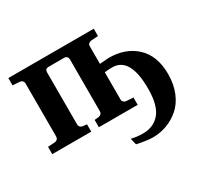

<svg xmlns="http://www.w3.org/2000/svg" viewBox="-143 -678 1120 1066"><g transform="rotate(-30 416.5 -144.5)"><path d="M569.8 0H320.8V-46.9L348.1 -49.8Q357.4 -50.8 363.8 -57.4Q370.1 -64 370.1 -73.2V-407.2Q370.1 -416.5 364 -423.3Q357.9 -430.2 348.1 -430.2H246.1Q224.1 -430.2 224.1 -407.2V-73.2Q224.1 -64 230.5 -57.4Q236.8 -50.8 246.1 -49.8L272 -46.9V0H22V-46.9L67.9 -49.8Q77.1 -50.8 83.5 -57.4Q89.8 -64 89.8 -73.2V-415Q89.8 -424.3 83.5 -430.7Q77.1 -437 67.9 -438L22 -440.9V-487.8H569.8V-440.9L523.9 -438Q514.6 -437 508.3 -430.7Q502 -424.3 502 -415V-301.8Q552.7 -306.2 560.1 -306.2Q668 -306.2 734.9 -243.4Q801.8 -180.7 801.8 -64Q801.8 1.5 780.3 53.2Q758.8 105 722.9 136Q687 167 643.8 183.1Q600.6 199.2 553.2 199.2Q517.6 199.2 452.1 185.1L441.9 144Q477.5 152.8 516.1 152.8Q585.9 152.8 625.5 104.7Q665 56.6 665 -48.8Q665 -251 550.8 -251Q531.2 -251 502 -248V-73.2Q502 -64 508.3 -57.4Q514.6 -50.8 523.9 -49.8L569.8 -46.9Z"/></g></svg>

Font: Veleka
Style: Bold
Weight: 700
Designer: Stefan Peev, Context Ltd, 2016; SIL International, 1997-2014.
Foundry: Stefan Peev, Context Ltd, 2016
Version: Version 1.000